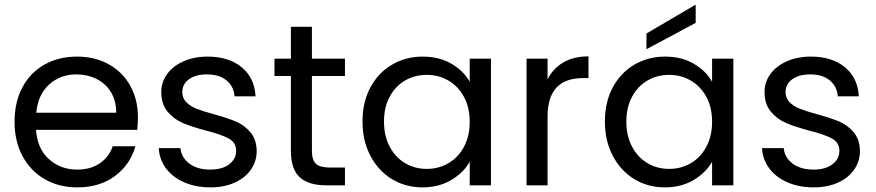

<svg xmlns="http://www.w3.org/2000/svg" viewBox="-20 -802 3793 831"><path d="M577 -295Q577 -269 574 -240H136Q141 -159 191.5 -113.5Q242 -68 314 -68Q373 -68 412.5 -95.5Q452 -123 468 -169H566Q544 -90 478 -40.5Q412 9 314 9Q236 9 174.5 -26Q113 -61 78 -125.5Q43 -190 43 -275Q43 -360 77 -424Q111 -488 172.5 -522.5Q234 -557 314 -557Q392 -557 452 -523Q512 -489 544.5 -429.5Q577 -370 577 -295ZM483 -314Q483 -366 460 -403.5Q437 -441 397.5 -460.5Q358 -480 310 -480Q241 -480 192.5 -436Q144 -392 137 -314Z M891 9Q828 9 778 -12.5Q728 -34 699 -72.5Q670 -111 667 -161H761Q765 -120 799.5 -94Q834 -68 890 -68Q942 -68 972 -91Q1002 -114 1002 -149Q1002 -185 970 -202.5Q938 -220 871 -237Q810 -253 771.5 -269.5Q733 -286 705.5 -318.5Q678 -351 678 -404Q678 -446 703 -481Q728 -516 774 -536.5Q820 -557 879 -557Q970 -557 1026 -511Q1082 -465 1086 -385H995Q992 -428 960.5 -454Q929 -480 876 -480Q827 -480 798 -459Q769 -438 769 -404Q769 -377 786.5 -359.5Q804 -342 830.5 -331.5Q857 -321 904 -308Q963 -292 1000 -276.5Q1037 -261 1063.5 -230Q1090 -199 1091 -149Q1091 -104 1066 -68Q1041 -32 995.5 -11.5Q950 9 891 9Z M1330 -473V-150Q1330 -110 1347 -93.5Q1364 -77 1406 -77H1473V0H1391Q1315 0 1277 -35Q1239 -70 1239 -150V-473H1168V-548H1239V-686H1330V-548H1473V-473Z M1549 -276Q1549 -360 1583 -423.5Q1617 -487 1676.5 -522Q1736 -557 1809 -557Q1881 -557 1934 -526Q1987 -495 2013 -448V-548H2105V0H2013V-102Q1986 -54 1932.5 -22.5Q1879 9 1808 9Q1735 9 1676 -27Q1617 -63 1583 -128Q1549 -193 1549 -276ZM2013 -275Q2013 -337 1988 -383Q1963 -429 1920.5 -453.5Q1878 -478 1827 -478Q1776 -478 1734 -454Q1692 -430 1667 -384Q1642 -338 1642 -276Q1642 -213 1667 -166.5Q1692 -120 1734 -95.5Q1776 -71 1827 -71Q1878 -71 1920.5 -95.5Q1963 -120 1988 -166.5Q2013 -213 2013 -275Z M2350 -459Q2374 -506 2418.5 -532Q2463 -558 2527 -558V-464H2503Q2350 -464 2350 -298V0H2259V-548H2350Z M2598 -276Q2598 -360 2632 -423.5Q2666 -487 2725.5 -522Q2785 -557 2858 -557Q2930 -557 2983 -526Q3036 -495 3062 -448V-548H3154V0H3062V-102Q3035 -54 2981.5 -22.5Q2928 9 2857 9Q2784 9 2725 -27Q2666 -63 2632 -128Q2598 -193 2598 -276ZM3062 -275Q3062 -337 3037 -383Q3012 -429 2969.5 -453.5Q2927 -478 2876 -478Q2825 -478 2783 -454Q2741 -430 2716 -384Q2691 -338 2691 -276Q2691 -213 2716 -166.5Q2741 -120 2783 -95.5Q2825 -71 2876 -71Q2927 -71 2969.5 -95.5Q3012 -120 3037 -166.5Q3062 -213 3062 -275ZM2991 -703 2778 -589V-657L2991 -782Z M3502 9Q3439 9 3389 -12.5Q3339 -34 3310 -72.5Q3281 -111 3278 -161H3372Q3376 -120 3410.5 -94Q3445 -68 3501 -68Q3553 -68 3583 -91Q3613 -114 3613 -149Q3613 -185 3581 -202.5Q3549 -220 3482 -237Q3421 -253 3382.5 -269.5Q3344 -286 3316.5 -318.5Q3289 -351 3289 -404Q3289 -446 3314 -481Q3339 -516 3385 -536.5Q3431 -557 3490 -557Q3581 -557 3637 -511Q3693 -465 3697 -385H3606Q3603 -428 3571.5 -454Q3540 -480 3487 -480Q3438 -480 3409 -459Q3380 -438 3380 -404Q3380 -377 3397.5 -359.5Q3415 -342 3441.5 -331.5Q3468 -321 3515 -308Q3574 -292 3611 -276.5Q3648 -261 3674.5 -230Q3701 -199 3702 -149Q3702 -104 3677 -68Q3652 -32 3606.5 -11.5Q3561 9 3502 9Z"/></svg>

Font: MSTAGE
Style: Regular
Weight: 400
Designer: Ninad Kale (Devanagari), Jonny Pinhorn (Latin)
Foundry: Indian Type Foundry
Version: 4.004